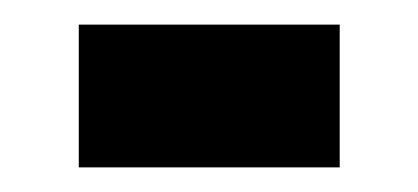

<svg xmlns="http://www.w3.org/2000/svg" viewBox="-20 -430 340 156"><path d="M44 -294V-410H256V-294Z"/></svg>

Font: Foldit SemiBold
Style: Regular
Weight: 600
Version: Version 1.003